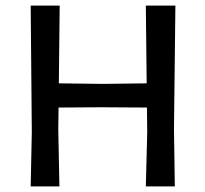

<svg xmlns="http://www.w3.org/2000/svg" viewBox="-20 -662 729 682"><path d="M603 -642 598 -202 601 0H498L503 -193L502 -280L338 -281L188 -280L187 -202L191 0H89L93 -193L89 -642H192L189 -366L346 -364L501 -366L498 -642Z"/></svg>

Font: Alegreya Sans SC Medium
Style: Regular
Weight: 500
Designer: Juan Pablo del Peral
Foundry: Huerta Tipografica
Version: Version 2.001;PS 002.001;hotconv 1.0.88;makeotf.lib2.5.64775